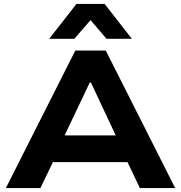

<svg xmlns="http://www.w3.org/2000/svg" viewBox="-20 -964 928 984"><path d="M10 0 366 -705H522L878 0H697L604 -195L677 -133H208L281 -195L187 0ZM440 -541 294 -234 263 -270H622L590 -234L446 -541ZM232 -765 372 -944H516L656 -765H526L444 -861L361 -765Z"/></svg>

Font: Nunito Sans 7pt SemiExpanded ExtraBold
Style: Regular
Weight: 800
Width: 6
Designer: Vernon Adams
Foundry: Vernon Adams
Version: Version 3.101;gftools[0.9.27]